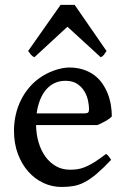

<svg xmlns="http://www.w3.org/2000/svg" viewBox="-20 -742 509 777"><path d="M244.6 -415Q220.2 -415 200.4 -405.5Q180.7 -396 166 -378.7Q151.4 -361.3 141.8 -336.9Q132.3 -312.5 128.4 -283.2H321.8Q333 -283.2 336.7 -286.9Q340.3 -290.5 340.3 -300.8Q340.3 -314.5 336.4 -334Q332.5 -353.5 322 -371.6Q311.5 -389.6 293 -402.3Q274.4 -415 244.6 -415ZM432.6 -271Q423.8 -261.2 406.7 -251.7Q389.6 -242.2 374 -235.8H126Q126.5 -198.7 136.2 -165.8Q146 -132.8 163.6 -108.4Q181.2 -84 206.3 -69.6Q231.4 -55.2 263.2 -55.2Q278.3 -55.2 292.7 -57.1Q307.1 -59.1 323.7 -65.7Q340.3 -72.3 360.8 -85Q381.3 -97.7 409.2 -119.1Q415.5 -115.7 421.4 -107.4Q427.2 -99.1 429.7 -95.2Q396.5 -60.1 371.1 -38.6Q345.7 -17.1 323 -5.1Q300.3 6.8 278.1 10.7Q255.9 14.6 229.5 14.6Q190.4 14.6 155.5 -1.7Q120.6 -18.1 94.2 -47.9Q67.9 -77.6 52.2 -119.6Q36.6 -161.6 36.6 -213.4Q36.6 -246.1 43.7 -277.3Q50.8 -308.6 64.2 -335.9Q77.6 -363.3 97.2 -386.7Q116.7 -410.2 142.1 -427.7Q153.8 -436 168 -443.4Q182.1 -450.7 197.5 -456.3Q212.9 -461.9 229 -465.3Q245.1 -468.8 259.8 -468.8Q291.5 -468.8 316.9 -460.4Q342.3 -452.1 361.6 -437.7Q380.9 -423.3 394.3 -403.8Q407.7 -384.3 416.3 -362.3Q424.8 -340.3 428.7 -316.9Q432.6 -293.5 432.6 -271ZM411.1 -535.6Q405.3 -526.4 400.6 -520.3Q396 -514.2 387.7 -510.3L252.9 -633.8L119.1 -510.3Q110.8 -514.2 105.7 -520.3Q100.6 -526.4 93.8 -535.6L225.1 -722.2H282.2Z"/></svg>

Font: Gentium Book Basic
Style: Regular
Weight: 400
Designer: J. Victor Gaultney and Annie Olsen
Foundry: SIL International
Version: Version 1.102; 2013; Maintenance release